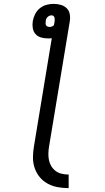

<svg xmlns="http://www.w3.org/2000/svg" viewBox="-20 -755 540 990"><path d="M334 215Q305 215 277.5 210Q250 205 226 192Q202 179 185 158.5Q168 138 159 112Q150 86 150 57.5Q150 29 155 0L247 -558Q242 -557 237 -557Q232 -557 227 -557Q208 -557 191 -562Q174 -567 163 -579.5Q152 -592 149 -610Q146 -628 149 -646Q152 -664 161 -682Q170 -700 185.5 -712.5Q201 -725 219.5 -730Q238 -735 256 -735Q275 -735 293 -730Q311 -725 323.5 -713Q336 -701 339.5 -683Q343 -665 340 -646L233 0Q230 18 229.5 36Q229 54 232.5 71Q236 88 245 102.5Q254 117 267.5 127Q281 137 298.5 141Q316 145 334 145ZM237 -616Q242 -616 248 -618.5Q254 -621 258 -625L262 -646Q262 -651 262 -656Q262 -661 260.5 -665.5Q259 -670 255 -673Q251 -676 246 -676Q240 -676 234.5 -673.5Q229 -671 224.5 -666.5Q220 -662 218 -656.5Q216 -651 216 -646Q215 -640 215 -634.5Q215 -629 217.5 -624.5Q220 -620 225.5 -618Q231 -616 237 -616Z"/></svg>

Font: Iosevka Oblique
Style: Regular
Weight: 400
Italic angle: -9°
Monospace: yes
Designer: Belleve Invis
Foundry: Belleve Invis
Version: Version 32.5.0; ttfautohint (v1.8.4)